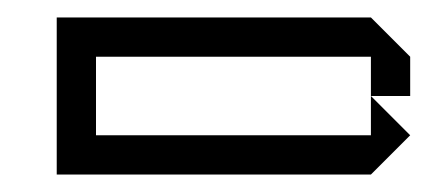

<svg xmlns="http://www.w3.org/2000/svg" viewBox="-20 -785 513 220"><path d="M45 -585V-765H405L450 -720V-675H405V-720H90V-630H405V-675L450 -630L405 -585Z"/></svg>

Font: Rubik Iso
Style: Regular
Weight: 400
Designer: Hubert and Fischer, NaN
Foundry: Hubert and Fischer, NaN
Version: Version 2.200